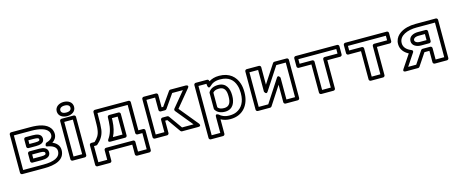

<svg xmlns="http://www.w3.org/2000/svg" viewBox="-50 -1549 6113 2562"><g transform="rotate(-15 3006.0 -267.5)"><path d="M580 -381C580 -340 543 -311 485 -295C485 -295 454 -252 488 -246C563 -234 612 -204 612 -151C612 -60 520 -25 378 -25H97V-503H337C450 -503 534 -479 565 -432C575 -418 580 -401 580 -381ZM630 -381C630 -410 622 -437 607 -460C558 -533 452 -553 337 -553H72C61 -553 47 -543 47 -528V0C47 11 57 25 72 25H378C518 25 662 -10 662 -151C662 -215 620 -254 568 -276C602 -298 630 -333 630 -381ZM493 -165C493 -228 432 -244 378 -244H242C227 -244 217 -230 217 -219V-113C217 -98 231 -88 242 -88H378C430 -88 493 -101 493 -165ZM443 -165C443 -149 433 -138 378 -138H267V-194H378C432 -194 443 -181 443 -165ZM461 -362C461 -431 391 -440 337 -440H242C227 -440 217 -426 217 -415V-314C217 -299 231 -289 242 -289H347C396 -289 461 -299 461 -362ZM411 -362C411 -349 402 -339 347 -339H267V-390H337C398 -390 411 -381 411 -362Z M912 -25H793V-503H912ZM937 25C948 25 962 15 962 0V-528C962 -539 952 -553 937 -553H768C757 -553 743 -543 743 -528V0C743 11 753 25 768 25ZM852 -617C803 -617 782 -638 782 -665C782 -691 804 -713 852 -713C901 -713 922 -693 922 -665C922 -637 901 -617 852 -617ZM852 -567C915 -567 972 -600 972 -665C972 -730 915 -763 852 -763C790 -763 732 -728 732 -665C732 -600 790 -567 852 -567Z M1140 -95C1193 -141 1232 -193 1244 -274C1247 -297 1249 -322 1250 -352L1252 -503H1669V-114C1669 -99 1683 -89 1694 -89H1761V134H1641V0C1641 -15 1627 -25 1616 -25H1241C1226 -25 1216 -11 1216 0V134H1093V-89H1123C1129 -89 1136 -91 1140 -95ZM1114 -139H1068C1057 -139 1043 -129 1043 -114V159C1043 170 1053 184 1068 184H1241C1252 184 1266 174 1266 159V25H1591V159C1591 170 1601 184 1616 184H1786C1797 184 1811 174 1811 159V-114C1811 -125 1801 -139 1786 -139H1719V-528C1719 -539 1709 -553 1694 -553H1228C1216 -553 1203 -542 1203 -528L1200 -354C1200 -326 1197 -301 1194 -281C1185 -217 1158 -179 1114 -139ZM1419 -352 1420 -387H1500V-139H1368C1399 -198 1415 -269 1419 -352ZM1369 -354C1365 -258 1342 -184 1302 -129C1302 -129 1273 -89 1322 -89H1525C1540 -89 1550 -103 1550 -114V-412C1550 -427 1536 -437 1525 -437H1396C1382 -437 1371 -425 1371 -413Z M2141 -220H2073C2058 -220 2048 -206 2048 -195V-25H1928V-503H2048V-330C2048 -315 2062 -305 2073 -305H2133C2141 -305 2150 -310 2154 -316L2284 -503H2432L2258 -293C2250 -283 2252 -269 2258 -261L2451 -25H2292L2161 -209C2156 -216 2148 -220 2141 -220ZM2128 -170 2258 14C2262 20 2271 25 2279 25H2504C2554 25 2524 -16 2524 -16L2310 -277L2504 -512C2536 -550 2485 -553 2485 -553H2271C2264 -553 2256 -549 2251 -542L2120 -355H2098V-528C2098 -539 2088 -553 2073 -553H1903C1892 -553 1878 -543 1878 -528V0C1878 11 1888 25 1903 25H2073C2084 25 2098 15 2098 0V-170Z M2803 -459C2835 -491 2875 -513 2946 -513C3069 -513 3127 -453 3153 -372C3163 -342 3168 -308 3168 -270V-259C3168 -148 3124 -69 3043 -33C3016 -21 2984 -15 2947 -15C2881 -15 2840 -36 2808 -65C2808 -65 2766 -95 2766 -46V178H2647V-503H2757L2760 -474C2760 -474 2768 -424 2803 -459ZM2779 -553H2622C2611 -553 2597 -543 2597 -528V203C2597 214 2607 228 2622 228H2791C2802 228 2816 218 2816 203V3C2850 22 2894 35 2947 35C3125 35 3218 -97 3218 -259V-270C3218 -312 3213 -351 3201 -387C3169 -485 3090 -563 2946 -563C2887 -563 2843 -549 2805 -525C2803 -539 2796 -553 2779 -553ZM2903 -79C3018 -79 3049 -176 3049 -259V-270C3049 -353 3016 -448 2902 -448C2839 -448 2795 -426 2770 -387C2767 -383 2766 -377 2766 -373V-156C2766 -151 2768 -146 2770 -143C2794 -102 2839 -79 2903 -79ZM2903 -129C2855 -129 2831 -143 2816 -163V-365C2831 -384 2854 -398 2902 -398C2977 -398 2999 -345 2999 -270V-259C2999 -183 2977 -129 2903 -129Z M3722 -503H3853V-25H3734V-326C3734 -326 3712 -376 3688 -340L3483 -25H3351V-503H3471V-203C3471 -203 3493 -153 3517 -189ZM3709 -553C3701 -553 3693 -549 3688 -542L3521 -287V-528C3521 -539 3511 -553 3496 -553H3326C3315 -553 3301 -543 3301 -528V0C3301 11 3311 25 3326 25H3496C3504 25 3512 21 3517 14L3684 -242V0C3684 11 3694 25 3709 25H3878C3889 25 3903 15 3903 0V-528C3903 -539 3893 -553 3878 -553Z M4551 -440H4372C4357 -440 4347 -426 4347 -415V-25H4227V-415C4227 -430 4213 -440 4202 -440H4027V-503H4551ZM4576 -390C4587 -390 4601 -400 4601 -415V-528C4601 -539 4591 -553 4576 -553H4002C3991 -553 3977 -543 3977 -528V-415C3977 -404 3987 -390 4002 -390H4177V0C4177 11 4187 25 4202 25H4372C4383 25 4397 15 4397 0V-390Z M5236 -440H5057C5042 -440 5032 -426 5032 -415V-25H4912V-415C4912 -430 4898 -440 4887 -440H4712V-503H5236ZM5261 -390C5272 -390 5286 -400 5286 -415V-528C5286 -539 5276 -553 5261 -553H4687C4676 -553 4662 -543 4662 -528V-415C4662 -404 4672 -390 4687 -390H4862V0C4862 11 4872 25 4887 25H5057C5068 25 5082 15 5082 0V-390Z M5659 -503H5914V-25H5795V-183C5795 -198 5781 -208 5770 -208H5663C5655 -208 5646 -203 5642 -197L5527 -25H5416L5528 -193C5532 -198 5543 -219 5516 -230C5456 -254 5414 -293 5414 -352C5414 -457 5534 -503 5659 -503ZM5470 -196 5348 -14C5321 26 5369 25 5369 25H5541C5549 25 5556 21 5561 14L5676 -158H5745V0C5745 11 5755 25 5770 25H5939C5950 25 5964 15 5964 0V-528C5964 -539 5954 -553 5939 -553H5659C5615 -553 5576 -548 5540 -539C5451 -516 5364 -458 5364 -352C5364 -277 5412 -226 5470 -196ZM5534 -347C5534 -282 5600 -256 5656 -256H5770C5785 -256 5795 -270 5795 -281V-415C5795 -430 5781 -440 5770 -440H5659C5600 -440 5534 -414 5534 -347ZM5584 -347C5584 -369 5607 -390 5659 -390H5745V-306H5656C5607 -306 5584 -327 5584 -347Z"/></g></svg>

Font: Asimov
Style: XWidOu
Weight: 500
Designer: Google
Version: Version 2.000980; 2014